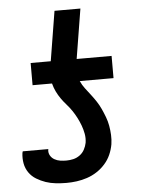

<svg xmlns="http://www.w3.org/2000/svg" viewBox="-53 -777 606 827"><g transform="rotate(-5 250.0 -363.5)"><path d="M201 8Q178 8 155 5.5Q132 3 111.5 -4Q91 -11 72 -22.5Q53 -34 40.5 -52Q28 -70 24 -92Q20 -114 23 -137L25 -144H136L135 -142Q133 -128 139.5 -116.5Q146 -105 157.5 -98.5Q169 -92 182 -90Q195 -88 209 -88Q224 -88 239 -91.5Q254 -95 267 -104.5Q280 -114 287.5 -128Q295 -142 298 -157Q301 -177 297.5 -196Q294 -215 287.5 -232.5Q281 -250 272.5 -266.5Q264 -283 253.5 -298.5Q243 -314 230.5 -328Q218 -342 207.5 -357Q197 -372 189 -388.5Q181 -405 176 -424H92V-520H179L214 -735H326L291 -520H442V-424H296Q304 -406 315.5 -391Q327 -376 339 -360.5Q351 -345 361.5 -329Q372 -313 380 -295.5Q388 -278 395 -259.5Q402 -241 405.5 -221.5Q409 -202 410 -181.5Q411 -161 408 -141Q404 -118 394.5 -96.5Q385 -75 369 -57Q353 -39 333 -26Q313 -13 290.5 -5.5Q268 2 245.5 5Q223 8 201 8Z"/></g></svg>

Font: Iosevka Term Curly Oblique
Style: Bold
Weight: 700
Italic angle: -9°
Designer: Belleve Invis
Foundry: Belleve Invis
Version: Version 32.3.0